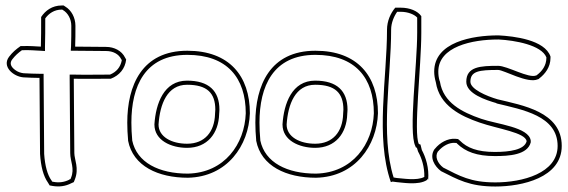

<svg xmlns="http://www.w3.org/2000/svg" viewBox="-20 -650 2072 700"><path d="M13 -443C-14 -407 29 -371 65 -368C86 -367 104 -366 124 -366C124 -274 126 -180 126 -90V-89C129 -43 138 -8 155 16L161 26L172 28C196 32 219 29 240 18L249 14L253 4C269 -36 251 -69 251 -92C251 -180 249 -271 249 -363C292 -362 336 -363 378 -363H384C415 -375 436 -399 440 -433L436 -440C424 -465 396 -479 367 -479C329 -479 293 -480 254 -480C255 -504 255 -530 255 -556C255 -586 240 -613 218 -626L212 -630H205C170 -630 145 -611 130 -588V-580C130 -544 130 -514 129 -480C109 -481 87 -483 62 -482H55C38 -470 26 -460 13 -443ZM25 -434C36 -448 46 -457 60 -467H62C87 -468 107 -466 128 -465L144 -464V-480C145 -514 145 -544 145 -580V-583C158 -601 178 -615 205 -615H207L210 -613C227 -603 240 -581 240 -556C240 -530 240 -505 239 -481L238 -465H254C293 -465 329 -464 367 -464C392 -464 413 -453 422 -434L423 -433L424 -430C419 -405 405 -388 381 -378H378C336 -378 292 -377 249 -378H234V-363C234 -271 236 -180 236 -92C236 -61 253 -36 239 -2L237 3L233 4V5C215 14 196 17 175 13L170 12L168 8L167 7C153 -13 144 -45 141 -89V-90C141 -180 139 -274 139 -366V-381H124C105 -381 87 -382 66 -383C56 -384 44 -388 35 -395C19 -407 14 -420 25 -434Z M444 -203C444 -182 445 -161 447 -139V-137C465 -44 557 -2 665 -2C809 -5 887 -120 891 -237C891 -373 816 -465 663 -465C497 -465 444 -338 444 -203ZM459 -203C459 -335 508 -450 663 -450C808 -450 876 -366 876 -237C872 -125 799 -20 665 -17C560 -17 479 -57 462 -138V-140C460 -162 459 -182 459 -203ZM543 -196C543 -138 604 -111 662 -111C736 -111 777 -164 779 -234V-235C779 -238 780 -243 780 -250C780 -319 741 -356 662 -356C577 -356 548 -272 543 -197ZM558 -196C563 -271 590 -341 662 -341C735 -341 765 -311 765 -250C765 -245 764 -240 764 -235V-234C762 -170 727 -126 662 -126C606 -126 558 -151 558 -196Z M911 -203C911 -182 912 -161 914 -139V-137C932 -44 1024 -2 1132 -2C1276 -5 1354 -120 1358 -237C1358 -373 1283 -465 1130 -465C964 -465 911 -338 911 -203ZM926 -203C926 -335 975 -450 1130 -450C1275 -450 1343 -366 1343 -237C1339 -125 1266 -20 1132 -17C1027 -17 946 -57 929 -138V-140C927 -162 926 -182 926 -203ZM1010 -196C1010 -138 1071 -111 1129 -111C1203 -111 1244 -164 1246 -234V-235C1246 -238 1247 -243 1247 -250C1247 -319 1208 -356 1129 -356C1044 -356 1015 -272 1010 -197ZM1025 -196C1030 -271 1057 -341 1129 -341C1202 -341 1232 -311 1232 -250C1232 -245 1231 -240 1231 -235V-234C1229 -170 1194 -126 1129 -126C1073 -126 1025 -151 1025 -196Z M1391 -542C1391 -365 1348 -149 1405 14L1411 12L1426 14C1444 15 1506 27 1537 6L1540 1L1541 6C1545 -38 1532 -77 1518 -103L1513 -123L1507 -125C1487 -166 1516 -409 1516 -531V-591C1503 -610 1474 -622 1441 -622H1421C1404 -602 1391 -573 1391 -542ZM1406 -542C1406 -566 1416 -590 1428 -607H1441C1468 -607 1491 -597 1501 -586V-531C1501 -410 1469 -169 1494 -118L1496 -113L1500 -111L1504 -98L1505 -96C1517 -74 1528 -42 1527 -5C1500 10 1446 0 1427 -1L1415 -3C1366 -160 1406 -367 1406 -542Z M1563 -389C1563 -377 1565 -364 1569 -350C1582 -265 1659 -227 1729 -203C1795 -180 1896 -167 1900 -135C1892 -104 1839 -96 1784 -96C1720 -96 1683 -111 1657 -137L1650 -143L1640 -144C1612 -146 1584 -130 1566 -108L1564 -106C1544 -76 1565 -43 1588 -26C1648 4 1691 30 1786 30C1883 30 2028 -2 2028 -118C2028 -243 1884 -266 1794 -288C1753 -300 1695 -325 1695 -352C1695 -391 1727 -395 1796 -395C1817 -395 1904 -344 1941 -361L1944 -362L1946 -364C1967 -380 1987 -405 1987 -439V-444C1966 -505 1854 -518 1798 -521H1796C1703 -521 1563 -497 1563 -389ZM1576 -97 1577 -98 1578 -99C1594 -118 1618 -131 1639 -129H1644L1647 -126C1677 -97 1718 -81 1784 -81C1836 -81 1903 -85 1915 -131V-134V-137C1909 -187 1791 -197 1734 -217C1664 -241 1596 -276 1584 -352V-353L1583 -354C1579 -367 1578 -379 1578 -389C1578 -480 1701 -506 1796 -506H1798C1857 -503 1954 -486 1972 -441V-439C1972 -411 1956 -390 1937 -376L1936 -375H1935C1908 -363 1830 -410 1796 -410C1731 -410 1680 -407 1680 -352C1680 -308 1752 -285 1790 -274V-273C1885 -250 2013 -228 2013 -118C2013 -18 1884 15 1786 15C1695 15 1655 -9 1596 -39C1575 -55 1565 -79 1576 -97Z"/></svg>

Font: Snowfall
Style: BlkOl
Weight: 900
Designer: Jasper
Foundry: Cannot Into Space Fonts
Version: Version 0.9